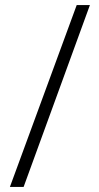

<svg xmlns="http://www.w3.org/2000/svg" viewBox="-20 -735 389 756"><path d="M334 -715H282L19 1H73Z"/></svg>

Font: Noto Sans Thai Looped Condensed Light
Style: Regular
Weight: 300
Width: 3
Designer: Sasikarn Vongin, Ben Mitchell
Foundry: The Fontpad Ltd
Version: Version 1.001